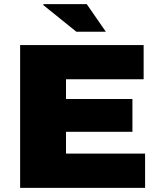

<svg xmlns="http://www.w3.org/2000/svg" viewBox="-20 -905 762 925"><path d="M77 0V-688H672V-523H298V-428H618V-270H298V-165H679V0ZM490 -752H348L188 -881L190 -885H398Z"/></svg>

Font: Archivo SemiBold Black
Style: Regular
Weight: 900
Version: Version 2.001